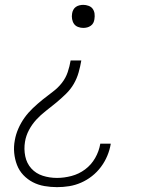

<svg xmlns="http://www.w3.org/2000/svg" viewBox="-20 -548 640 791"><path d="M323 -433Q312 -433 301.5 -437Q291 -441 285 -449.5Q279 -458 277 -469.5Q275 -481 277 -492Q278 -500 282 -507.5Q286 -515 292.5 -519.5Q299 -524 307 -526Q315 -528 323 -528Q334 -528 345 -524Q356 -520 362 -511.5Q368 -503 369.5 -492Q371 -481 369 -469Q368 -461 364.5 -454Q361 -447 354 -442Q347 -437 339 -435Q331 -433 323 -433ZM215 223Q189 223 163 218.5Q137 214 115 202.5Q93 191 76 173Q59 155 50 131.5Q41 108 38.5 82Q36 56 41 30Q45 6 55.5 -18Q66 -42 81 -63Q96 -84 115.5 -102.5Q135 -121 155.5 -137.5Q176 -154 197.5 -170Q219 -186 235 -206.5Q251 -227 259 -251Q267 -275 271 -299H315Q311 -275 304 -250Q297 -225 284 -202.5Q271 -180 251.5 -161Q232 -142 211.5 -125Q191 -108 169.5 -91.5Q148 -75 130 -55.5Q112 -36 99.5 -12.5Q87 11 83 36Q78 66 84 95.5Q90 125 109 146Q128 167 156 176Q184 185 215 185Q244 185 274.5 177Q305 169 330.5 150Q356 131 372 103Q388 75 393 45V44H436V46Q432 70 422 94Q412 118 396 139.5Q380 161 359 177.5Q338 194 314 204.5Q290 215 265 219Q240 223 215 223Z"/></svg>

Font: Iosevka Etoile Extralight
Style: Italic
Weight: 200
Italic angle: -9°
Designer: Belleve Invis
Foundry: Belleve Invis
Version: Version 22.1.2; ttfautohint (v1.8.4)